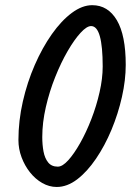

<svg xmlns="http://www.w3.org/2000/svg" viewBox="-20 -747 540 749"><path d="M51.9 -200.7Q51.9 -275.8 69.1 -351.1Q86.3 -426.4 115.7 -493.7Q145.1 -561 182.3 -613.8Q219.6 -666.6 260.2 -696.7Q300.7 -726.8 339.8 -726.8Q401.2 -726.8 435.9 -668.1Q470.5 -609.4 470.5 -493.9Q470.5 -434.7 455.7 -368.9Q440.9 -303.2 414.9 -240.7Q388.8 -178.2 354.4 -127.7Q320 -77.1 281 -47.3Q241.9 -17.6 201.3 -17.6Q172 -17.6 144.9 -33Q117.8 -48.5 97 -74.7Q76.3 -100.8 64.1 -133.5Q51.9 -166.1 51.9 -200.7ZM335.3 -645.3Q318.4 -645.3 294.2 -618.9Q269.9 -592.5 243.8 -547.5Q217.7 -502.5 195.3 -446.3Q172.8 -390.1 158.9 -329.6Q144.9 -269 144.9 -212.4Q144.9 -182.1 149.8 -155.8Q154.8 -129.4 168 -113.2Q181.1 -96.9 205.5 -96.9Q223.8 -96.9 246.4 -122Q269 -147 292.7 -188.9Q316.3 -230.7 336.3 -282.2Q356.3 -333.7 368.4 -387.2Q380.6 -440.6 380.6 -487.8Q380.6 -565.7 369.5 -605.5Q358.4 -645.3 335.3 -645.3Z"/></svg>

Font: Kalam Variable Light
Style: Regular
Weight: 300
Designer: Lipi Raval, Jonny Pinhorn
Foundry: Indian Type Foundry
Version: Version 3.000